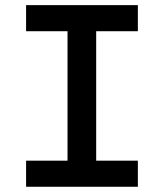

<svg xmlns="http://www.w3.org/2000/svg" viewBox="-20 -713 626 733"><path d="M237.8 0V-693.4H347.2V0ZM79.6 0V-99.6H506.3V0ZM79.6 -593.8V-693.4H506.3V-593.8Z"/></svg>

Font: Cascadia Code Medium
Style: Regular
Weight: 500
Monospace: yes
Designer: Aaron Bell
Foundry: Saja Typeworks
Version: Version 2407.024